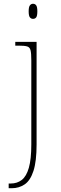

<svg xmlns="http://www.w3.org/2000/svg" viewBox="-20 -758 324 1018"><path d="M26 240V215H37Q71 215 95.5 196Q120 177 133 131.5Q146 86 146 8V-438Q146 -475 142 -491.5Q138 -508 123.5 -512Q109 -516 79 -516H61V-536H174V8Q174 97 157.5 148Q141 199 111 219.5Q81 240 42 240ZM155 -658Q145 -658 138.5 -666Q132 -674 132 -698Q132 -721 138.5 -729.5Q145 -738 155 -738Q166 -738 172 -729.5Q178 -721 178 -698Q178 -674 172 -666Q166 -658 155 -658Z"/></svg>

Font: Noto Serif Armenian Thin
Style: Regular
Weight: 250
Version: Version 2.007